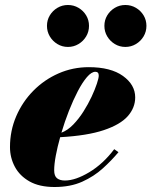

<svg xmlns="http://www.w3.org/2000/svg" viewBox="-20 -739 606 769"><path d="M398.1 -635.4Q398.1 -658.5 409.5 -677.4Q420.9 -696.3 439.9 -707.6Q459 -719 482.1 -719Q505.2 -719 524.5 -707.6Q543.7 -696.3 555.1 -677.4Q566.5 -658.5 566.5 -635.4Q566.5 -612.3 555.1 -593.2Q543.7 -574.1 524.5 -562.6Q505.2 -551 482.1 -551Q459 -551 439.9 -562.6Q420.9 -574.1 409.5 -593.2Q398.1 -612.3 398.1 -635.4ZM168.1 -635.4Q168.1 -658.5 179.5 -677.4Q190.9 -696.3 209.9 -707.6Q229 -719 252.1 -719Q275.2 -719 294.5 -707.6Q313.7 -696.3 325.1 -677.4Q336.5 -658.5 336.5 -635.4Q336.5 -612.3 325.1 -593.2Q313.7 -574.1 294.5 -562.6Q275.2 -551 252.1 -551Q229 -551 209.9 -562.6Q190.9 -574.1 179.5 -593.2Q168.1 -612.3 168.1 -635.4ZM197 -57Q197 -34 208.5 -25Q220 -16 240 -16Q282 -16 337.5 -49.2Q393 -82.5 437.5 -141.5L454.5 -129.5Q427.5 -97 392 -64.8Q356.5 -32.5 309.2 -11.2Q262 10 198.5 10Q138 10 98.5 -12.2Q59 -34.5 39.5 -71Q20 -107.5 20 -150Q20 -215.5 45 -273.5Q70 -331.5 113.8 -375.8Q157.5 -420 214.5 -445Q271.5 -470 335.5 -470Q423.5 -470 472.5 -434.8Q521.5 -399.5 521.5 -349Q521.5 -307.5 491.8 -273.8Q462 -240 395.8 -217.8Q329.5 -195.5 221 -189.5Q210 -150.5 203.5 -115.8Q197 -81 197 -57ZM362 -451.5Q346.5 -451.5 328.2 -430.2Q310 -409 291.5 -373.5Q273 -338 256 -294.8Q239 -251.5 226 -207.5Q251 -217 273.5 -240.2Q296 -263.5 314.5 -292.8Q333 -322 346.8 -351.5Q360.5 -381 368 -403.8Q375.5 -426.5 375.5 -436Q375.5 -451.5 362 -451.5Z"/></svg>

Font: Bodoni* 11pt Fatface
Style: Italic
Weight: 900
Italic angle: -13°
Version: Version 2.3